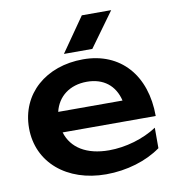

<svg xmlns="http://www.w3.org/2000/svg" viewBox="-89 -884 896 979"><g transform="rotate(-10 359.0 -395.0)"><path d="M382 15C490 15 594 -17 667 -70V-176C597 -130 504 -103 418 -103C302 -103 225 -151 200 -234H682C682 -445 561 -583 367 -583C174 -583 35 -462 35 -285C35 -106 180 15 382 15ZM276 -627H423L552 -805H400ZM366 -467C452 -467 510 -421 529 -341H196C214 -418 277 -467 366 -467Z"/></g></svg>

Font: Bounded Med
Style: Regular
Weight: 500
Designer: Vlad Churkin
Version: Version 3.0